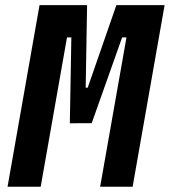

<svg xmlns="http://www.w3.org/2000/svg" viewBox="-20 -713 648 733"><path d="M8.8 0H135.3L235.8 -570.3H252.4L246.6 -242.2L292.5 -242.7H330.1L446.3 -570.3H462.9L362.3 0H486.3L608.4 -693.4H424.3L314.9 -378.4H307.1L312.5 -693.4H130.9Z"/></svg>

Font: Cascadia Code
Style: Bold Italic
Weight: 700
Italic angle: -10°
Monospace: yes
Designer: Aaron Bell
Foundry: Saja Typeworks
Version: Version 2404.023